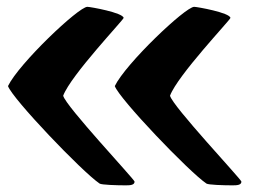

<svg xmlns="http://www.w3.org/2000/svg" viewBox="-20 -1622 790 574"><path d="M560.5 -1601.6C534.2 -1601.6 355.5 -1431.6 323.2 -1364.7C336.4 -1326.7 544.4 -1108.9 597.2 -1073.2C603 -1069.3 648.4 -1067.9 675.8 -1067.9C689 -1067.9 701.7 -1068.8 701.7 -1079.1C701.7 -1085.4 494.6 -1305.7 488.3 -1335.9C510.7 -1396.5 668.9 -1563 668.9 -1568.4C667.5 -1584 569.3 -1601.6 560.5 -1601.6ZM241.2 -1601.6C214.8 -1601.6 36.1 -1431.6 3.9 -1364.7C17.1 -1326.7 225.1 -1108.9 277.8 -1073.2C283.7 -1069.3 329.1 -1067.9 356.4 -1067.9C369.6 -1067.9 382.3 -1068.8 382.3 -1079.1C382.3 -1085.4 175.3 -1305.7 168.9 -1335.9C191.4 -1396.5 349.6 -1563 349.6 -1568.4C348.1 -1584 250 -1601.6 241.2 -1601.6Z"/></svg>

Font: Bodega Script
Style: Medium
Weight: 500
Italic angle: 39.7°
Version: Version 001.000